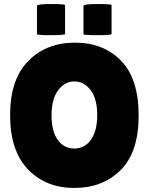

<svg xmlns="http://www.w3.org/2000/svg" viewBox="-20 -920 736 950"><path d="M302 -752Q302 -746 232.5 -746Q163 -746 163 -751V-891Q163 -900 232.5 -900Q302 -900 302 -895ZM532 -752Q532 -746 462.5 -746Q393 -746 393 -751V-891Q393 -900 462.5 -900Q532 -900 532 -895ZM347.5 10Q207 10 118.5 -82Q30 -174 30 -350.5Q30 -527 119.5 -618Q209 -709 350.5 -709Q492 -709 579 -619.5Q666 -530 666 -348.5Q666 -167 577 -78.5Q488 10 347.5 10ZM348 -517Q300 -517 267.5 -473Q235 -429 235 -349.5Q235 -270 266 -227.5Q297 -185 347.5 -185Q398 -185 429.5 -228Q461 -271 461 -351Q461 -431 428.5 -474Q396 -517 348 -517Z"/></svg>

Font: Lilita One Rus
Style: Regular
Weight: 400
Designer: Juan Montoreano
Foundry: Juan Montoreano
Version: Version 1.002